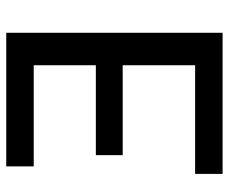

<svg xmlns="http://www.w3.org/2000/svg" viewBox="-79 -654 733 615"><g transform="rotate(-90 287.5 -346.5)"><path d="M38 0V-88H386V-320H98V-406H386V-605H62V-693H490V0Z"/></g></svg>

Font: Ubuntu Sans Medium
Style: Regular
Weight: 500
Designer: Dalton Maag Ltd
Foundry: Dalton Maag Ltd
Version: Version 1.006; ttfautohint (v1.8.4.7-5d5b)